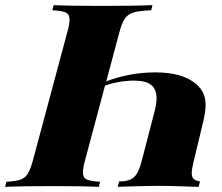

<svg xmlns="http://www.w3.org/2000/svg" viewBox="-55 -728 864 748"><path d="M-35 0 -30 -20Q7 -22 24.5 -28Q42 -34 53 -51Q64 -68 74 -106L207 -602Q216 -633 216 -651Q216 -672 201.5 -679Q187 -686 149 -688L154 -708Q214 -705 342 -705Q471 -705 539 -708L534 -688Q489 -686 467 -680Q445 -674 432.5 -657Q420 -640 410 -602L359 -411Q397 -426 446.5 -436Q496 -446 550 -446Q657 -446 710 -400Q729 -383 737.5 -363.5Q746 -344 746 -319Q746 -291 735 -247L698 -93Q692 -67 692 -54Q692 -37 700 -30.5Q708 -24 724 -21L719 0Q603 -4 564 -4Q533 -4 425 -1Q417 0 404 0L409 -21Q447 -21 465.5 -36.5Q484 -52 495 -93L542 -274Q555 -319 555 -345Q555 -380 534 -397Q513 -414 467 -414Q440 -414 408 -408.5Q376 -403 354 -394L277 -106Q268 -74 268 -57Q268 -36 282.5 -29Q297 -22 335 -20L330 0Q273 -3 152 -3Q29 -3 -35 0Z"/></svg>

Font: Playfair Display SC Black
Style: Italic
Weight: 900
Italic angle: -14°
Designer: Claus Eggers Sørensen
Foundry: Claus Eggers Sørensen
Version: Version 1.200; ttfautohint (v1.6)